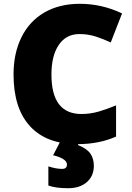

<svg xmlns="http://www.w3.org/2000/svg" viewBox="-20 -744 689 1004"><path d="M395 -565.9Q326.2 -565.9 287.6 -509.5Q249 -453.1 249 -354Q249 -147.9 405.8 -147.9Q453.1 -147.9 497.6 -161.1Q542 -174.3 586.9 -192.9V-29.8Q497.6 9.8 384.8 9.8Q223.1 9.8 137 -84Q50.8 -177.7 50.8 -355Q50.8 -465.8 92.5 -549.8Q134.3 -633.8 212.6 -679Q291 -724.1 397 -724.1Q512.7 -724.1 618.2 -673.8L559.1 -522Q519.5 -540.5 480 -553.2Q440.4 -565.9 395 -565.9ZM470.7 123Q470.7 176.3 434.1 208.3Q397.5 240.2 336.9 240.2Q270.5 240.2 232.9 226.1V126Q273.4 139.2 304.7 139.2Q330.1 139.2 330.1 116.2Q330.1 100.1 310.1 87.6Q290 75.2 257.8 67.9L293 0H392.1L387.7 14.2Q434.6 33.2 452.6 59.3Q470.7 85.4 470.7 123Z"/></svg>

Font: Open Sans ExtBd
Style: Bold
Weight: 800
Foundry: Ascender Corporation
Version: Version 1.10